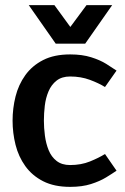

<svg xmlns="http://www.w3.org/2000/svg" viewBox="-20 -720 488 748"><path d="M253 8Q191 8 148 -14Q105 -36 78.5 -73Q52 -110 40.5 -156Q29 -202 29 -250Q29 -298 40.5 -344Q52 -390 78.5 -427Q105 -464 148 -486Q191 -508 253 -508H254Q300 -508 335 -497Q370 -486 394 -471Q418 -456 434 -445L389 -381Q365 -396 330 -409Q295 -422 253 -422Q221 -422 200.5 -406Q180 -390 169 -364Q158 -338 154.5 -308Q151 -278 151 -250Q151 -222 155 -191.5Q159 -161 169.5 -135Q180 -109 200.5 -93Q221 -77 253 -77Q296 -77 330.5 -91Q365 -105 389 -120L434 -55Q418 -44 393.5 -29Q369 -14 334.5 -3Q300 8 254 8Q253 8 253 8ZM417 -700 312 -550H197L92 -700H192L254 -615L317 -700Z"/></svg>

Font: Epunda Sans SemiBold
Style: Regular
Weight: 600
Designer: Simon Atzbach
Foundry: typofactur
Version: Version 2.204; ttfautohint (v1.8.4.7-5d5b)